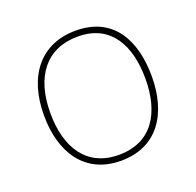

<svg xmlns="http://www.w3.org/2000/svg" viewBox="-102 -645 778 763"><g transform="rotate(-20 287.0 -264.0)"><path d="M515 -264C515 -417 451 -538 292 -538C145 -538 59 -432 59 -264C59 -107 134 10 286 10C443 10 515 -109 515 -264ZM86 -264C86 -420 160 -513 292 -513C433 -513 488 -402 488 -264C488 -119 426 -15 286 -15C151 -15 86 -117 86 -264Z"/></g></svg>

Font: Noto Sans Georgian Thin
Style: Regular
Weight: 100
Designer: Monotype Design Team, Akaki Razmadze
Foundry: Google LLC
Version: Version 2.005